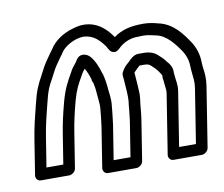

<svg xmlns="http://www.w3.org/2000/svg" viewBox="-73 -673 958 820"><g transform="rotate(-10 406.5 -263.0)"><path d="M461.8 -144 437.7 8H364.7L388.8 -144C390.2 -152.6 391.4 -163.7 391.9 -170C393.3 -179.1 393.9 -185.2 394.6 -193.7L397.6 -224.9C401.1 -249.9 394.6 -286.3 393.7 -298.5C392.5 -318.6 388.8 -340 384.6 -356.3C384.1 -360.7 382.9 -363 381.8 -365C373.7 -391.9 363.6 -420.4 344.8 -442.7C329.6 -460.7 300.1 -465.7 286 -444.2L276.2 -429.4C268.5 -419.7 258.8 -409.5 250.5 -392.3C229.1 -355 214.1 -327.5 199.7 -274.7C185.7 -221.4 177.6 -186.7 169.4 -135L149.7 -11H76.7L96.4 -135C104.9 -188.6 114.2 -225.4 128.5 -281.8C142.1 -337.5 146.4 -345.2 168.4 -385.2L185.5 -418C195 -434.4 205.9 -448.2 217.4 -465.4C224 -473.7 226.8 -477.8 230.6 -484C245.5 -507.6 290.8 -533.6 329 -534C373.1 -531.4 395.4 -506.1 417.5 -476.8C425 -464.9 429.7 -446.1 450.6 -446.2C460.9 -446.2 472.8 -458.8 473.8 -459.7C490.7 -476.4 519.4 -492.1 551.1 -493C564.8 -493.7 574.8 -494 582.2 -494C601.6 -494 619 -488.6 635.3 -485.4C679.5 -476.9 711.6 -434.4 737.3 -396.3C748.7 -377.8 756.5 -355.8 756.7 -330.9C756.8 -326 757.1 -320.8 757.6 -314.9L758.7 -302.9C760.9 -279 764.5 -262.2 760.2 -235L722.8 1H649.8L687.2 -235C691.7 -263.5 685.2 -281.1 684.5 -296.9C684.3 -302.9 683 -311.5 682.7 -314.6C685.1 -342.6 667 -360.5 661.4 -367.1C651.9 -380.2 642.9 -389.2 630.9 -399.5C616.1 -413.8 596 -421 570.7 -421H545.7C525.9 -421 507.5 -400.3 503.2 -395.9C496 -389.5 483 -378.8 476.6 -368.3L469.8 -357.3C466.5 -351.9 465.1 -345.5 465.8 -340.1C468.8 -317 468.4 -301.4 471 -273.1C472.3 -254.8 472.2 -238 471.2 -228.3C467.9 -207.1 467.6 -187.2 465.1 -171C463.7 -162.3 463.3 -153.5 461.8 -144ZM543.6 -371H562.8C579.1 -371 586.6 -367.2 592.9 -361C605 -349 610.6 -345.3 619 -333.5C626 -323.8 632.6 -313 632.3 -311C630.8 -301.8 632.9 -296.1 634 -286.2C635.2 -262.8 639.6 -250.1 637.2 -235L595.9 26C594.2 36.7 601.8 51 616.9 51H739.9C750.7 51 766.5 41.1 768.9 26L810.2 -235C815.4 -267.9 812.7 -291.7 809.1 -315.7L808.1 -327.1C807.6 -331.9 807.4 -336 807.4 -339.1C807.1 -374.5 796 -404 781.2 -427.7C755.3 -466 719.4 -521 653.3 -534.4C636.5 -539.1 614.8 -544 590.2 -544C535.9 -544 498 -535.5 460.8 -509C439.8 -540 402 -584 337.5 -584C322.8 -584 308.6 -581.4 291 -575.9C252.2 -565.5 210.8 -541.1 188 -504.1C185.9 -500.5 180.8 -494.7 177.1 -489.2C166.7 -473.3 154.6 -458.7 141.7 -436L124.4 -402.8C103 -363.8 93.1 -342.4 79.4 -286.2C65.4 -230.7 55.2 -190.8 46.4 -135L22.8 14C21.1 24.7 28.7 39 43.8 39H166.8C177.6 39 193.4 29.1 195.8 14L219.4 -135C227.3 -184.8 234.9 -217 248.5 -269.3C261.7 -317.5 273.1 -337.3 294.4 -374.4C299.3 -383 300.7 -386.1 310.6 -398.1C318.2 -386.2 325.8 -367.7 331.4 -349.6C331.1 -345.8 331.8 -338.6 336.5 -332.9C339.4 -320.4 342.3 -303.4 343.1 -287.5C344.3 -272.4 348.8 -232.5 347.5 -224C347.4 -223.6 347.3 -222.9 347.3 -222.4L344.2 -190.3C343.5 -181.7 342.7 -175 341.8 -169C340.5 -160.9 340.2 -152.8 338.8 -144L310.8 33C309.1 43.7 316.7 58 331.8 58H454.8C465.5 58 481.4 48.1 483.8 33L511.8 -144C516.1 -171 517.5 -205.2 521.3 -229C523.9 -245.5 523.1 -263.1 521.4 -284.9C519.2 -308.7 519.6 -321 517.1 -345.1C526.8 -355.5 535.3 -363.1 543.6 -371Z"/></g></svg>

Font: Tape
Style: Regular
Weight: 500
Foundry: Cannot Into Space Fonts
Version: Version 0.97